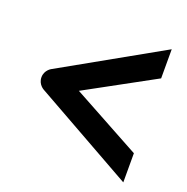

<svg xmlns="http://www.w3.org/2000/svg" viewBox="-102 -612 703 723"><g transform="rotate(20 250.0 -250.5)"><path d="M66.7 -208.3 466.7 16.7V-100L191.7 -250L466.7 -400V-516.7L66.7 -291.7C66.7 -291.7 41.7 -279.2 41.7 -250C41.7 -220.8 66.7 -208.3 66.7 -208.3Z"/></g></svg>

Font: BoonHome
Style: Bold
Weight: 700
Designer: Sungsit Sawaiwan
Foundry: Sungsit Sawaiwan
Version: Version 0.2